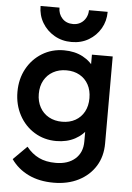

<svg xmlns="http://www.w3.org/2000/svg" viewBox="-61 -757 697 1012"><g transform="rotate(5 287.5 -251.0)"><path d="M261 210Q185 210 128 182.5Q71 155 36 105L108 33Q137 69 174 87Q211 105 263 105Q328 105 366 71.5Q404 38 404 -20V-138L423 -244L404 -351V-480H514V-20Q514 49 482 100.5Q450 152 393 181Q336 210 261 210ZM256 -10Q192 -10 140.5 -41.5Q89 -73 59.5 -128Q30 -183 30 -251Q30 -319 59.5 -373Q89 -427 140.5 -458.5Q192 -490 256 -490Q313 -490 356 -467Q399 -444 423 -403.5Q447 -363 447 -309V-191Q447 -138 422.5 -97Q398 -56 355 -33Q312 -10 256 -10ZM278 -114Q318 -114 348 -131Q378 -148 394.5 -178.5Q411 -209 411 -250Q411 -291 394.5 -321.5Q378 -352 348 -369Q318 -386 278 -386Q238 -386 207.5 -369Q177 -352 160 -321.5Q143 -291 143 -250Q143 -210 160 -179Q177 -148 207.5 -131Q238 -114 278 -114ZM467 -712Q467 -663 444 -623.5Q421 -584 381.5 -560.5Q342 -537 291 -537Q240 -537 199.5 -560.5Q159 -584 135.5 -623.5Q112 -663 112 -712H212Q212 -678 233.5 -655Q255 -632 291 -632Q313 -632 330.5 -642.5Q348 -653 358 -671.5Q368 -690 368 -712Z"/></g></svg>

Font: Outfit Thin Medium
Style: Regular
Weight: 500
Version: Version 1.100;gftools[0.9.27]